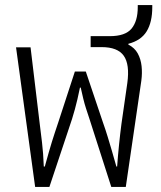

<svg xmlns="http://www.w3.org/2000/svg" viewBox="-20 -734 631 754"><path d="M118 0 43 -548H100L136 -248Q140 -216 145 -174.5Q150 -133 152 -80H156Q165 -113 171.5 -135.5Q178 -158 183.5 -176Q189 -194 195 -212Q201 -230 209 -254L274 -453H317L384 -254Q395 -223 403 -196.5Q411 -170 419 -143Q427 -116 437 -80H440Q443 -122 447.5 -166Q452 -210 457 -248L480 -408Q490 -481 466 -515Q442 -549 379 -549H336V-592H411Q472 -592 496.5 -621.5Q521 -651 521 -706V-714H578V-706Q578 -647 556 -611Q534 -575 484 -562V-559Q509 -546 521 -524Q533 -502 536 -474.5Q539 -447 535 -417L474 0H417L331 -268Q324 -289 318 -307.5Q312 -326 307 -346.5Q302 -367 297 -390H294Q289 -365 284 -344Q279 -323 274 -304.5Q269 -286 263 -267L174 0Z"/></svg>

Font: Noto Sans Thai SemiCondensed Light
Style: Regular
Weight: 300
Width: 4
Designer: Monotype Design Team
Foundry: Monotype Imaging Inc.
Version: Version 2.001